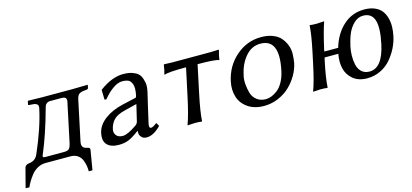

<svg xmlns="http://www.w3.org/2000/svg" viewBox="-56 -795 2744 1280"><g transform="rotate(-15 1316.0 -155.0)"><path d="M161.6 -50.8Q160.2 -43.5 164.6 -41.3Q168.9 -39.1 178.2 -39.1H307.1Q333 -39.1 342.5 -49.8Q352.1 -60.5 357.9 -87.9L411.6 -341.8Q418.9 -367.2 413.6 -379.2Q408.2 -391.1 382.3 -391.1H301.3Q291 -391.1 282.7 -385Q274.4 -378.9 271.5 -373.5Q268.6 -368.2 267.6 -365.2Q240.2 -264.6 214.6 -190.2Q189 -115.7 175.5 -85Q162.1 -54.2 161.6 -50.8ZM168 0Q138.7 0 112.8 14.2Q86.9 28.3 69.1 51.5Q51.3 74.7 41 92.3Q30.8 109.9 22.5 128.9L-3.4 127.9L31.2 -4.9Q36.1 -23.9 63.5 -26.9Q106 -31.7 123 -69.8Q195.3 -234.9 222.7 -365.2Q229.5 -397 189 -399.9L162.6 -401.9Q159.2 -402.3 157.5 -403.3Q155.8 -404.3 156.7 -407.2L161.1 -429.2L164.6 -431.2Q242.2 -429.2 259.3 -429.2H468.3L574.7 -431.2L575.2 -429.2L570.8 -409.2Q569.3 -403.3 562.5 -401.9L544.9 -399.9Q517.1 -397 505.6 -387.5Q494.1 -377.9 488.8 -353L430.2 -76.2Q421.4 -34.2 459.5 -26.9Q473.1 -24.4 477.8 -20.3Q482.4 -16.1 480.5 -5.9L458 127.9H432.6Q432.6 108.9 429.7 90.3Q426.8 71.8 418 49.6Q409.2 27.3 389.2 13.7Q369.1 0 339.8 0Z M855 -223.1 770.5 -202.1Q716.3 -189 692.4 -164.3Q668.5 -139.6 660.2 -102.1Q654.8 -77.1 668.9 -59.1Q683.1 -41 713.4 -41Q746.1 -41 808.6 -84Q824.7 -94.2 828.1 -109.9ZM899.9 -76.2Q893.1 -45.4 909.2 -44.9Q914.1 -44.9 920.2 -47.6Q926.3 -50.3 930.4 -52.7Q934.6 -55.2 941.2 -60.1Q947.8 -64.9 949.7 -65.9L952.1 -64L963.9 -43Q911.6 10.3 864.7 9.8Q843.3 9.8 831.5 -2.2Q819.8 -14.2 817.9 -25.4Q815.9 -36.6 816.9 -47.9H814.9Q769.5 -13.7 740.7 -2Q711.9 9.8 673.3 9.8Q618.7 9.8 592.8 -17.3Q566.9 -44.4 578.6 -98.1Q589.4 -148.9 639.6 -187.3Q689.9 -225.6 766.1 -243.2L858.9 -264.2Q865.2 -266.1 867.2 -275.9Q873 -303.2 873.3 -324Q873.5 -344.7 868.4 -356.9Q863.3 -369.1 856.7 -377.2Q850.1 -385.3 839.4 -388.7Q828.6 -392.1 820.8 -393.1Q813 -394 802.2 -394Q771 -394 735.6 -368.4Q700.2 -342.8 670.4 -305.2L657.7 -306.2L655.8 -373L659.7 -377Q743.7 -439 820.8 -439Q844.7 -439 864.5 -435.1Q884.3 -431.2 904.5 -420.9Q924.8 -410.6 935.3 -392.3Q945.8 -374 951.2 -345.7Q956.5 -317.4 946.3 -276.9Q945.3 -272.9 924.3 -182.9Q903.3 -92.8 899.9 -76.2Z M1238.3 -374Q1113.8 -374 1087.9 -362.8L1086.4 -366.2Q1094.2 -388.2 1099.6 -429.2L1102.1 -431.2Q1131.8 -429.2 1156.7 -429.2H1422.9Q1447.8 -429.2 1478 -431.2L1480 -429.2Q1468.3 -388.2 1466.3 -366.2L1463.9 -362.8Q1442.9 -374 1317.9 -374L1276.9 -180.2Q1252 -63.5 1248.5 0L1246.1 2.9Q1232.4 0 1198.7 0Q1198.7 0 1148.9 2.9L1148.4 0Q1171.4 -60.5 1196.8 -180.2Z M1502 -205.1Q1523.9 -308.1 1599.4 -373.5Q1674.8 -439 1772.5 -439Q1817.9 -439 1852.5 -425.5Q1887.2 -412.1 1906.5 -389.6Q1925.8 -367.2 1937.3 -338.1Q1948.7 -309.1 1948 -277.3Q1947.3 -245.6 1941.9 -213.9Q1933.1 -172.9 1910.4 -133.5Q1887.7 -94.2 1854 -62Q1820.3 -29.8 1773.7 -10Q1727.1 9.8 1675.3 9.8Q1608.9 9.8 1564.5 -21.2Q1520 -52.2 1505.1 -100.6Q1490.2 -148.9 1502 -205.1ZM1756.8 -397.9Q1696.3 -397.9 1654.1 -348.6Q1611.8 -299.3 1596.7 -228Q1588.4 -199.2 1591.1 -164.8Q1593.8 -130.4 1602.3 -100.6Q1610.8 -70.8 1636 -50.8Q1661.1 -30.8 1697.8 -30.8Q1716.8 -30.8 1736.8 -38.3Q1756.8 -45.9 1778.6 -62.3Q1800.3 -78.6 1818.6 -110.8Q1836.9 -143.1 1846.2 -187Q1890.6 -397.9 1756.8 -397.9Z M2466.3 -400.9Q2431.2 -400.9 2403.1 -374.3Q2375 -347.7 2359.1 -310.5Q2343.3 -273.4 2333 -226.1Q2326.2 -194.3 2325.7 -162.4Q2325.2 -130.4 2331.8 -99.6Q2338.4 -68.8 2359.4 -49.3Q2380.4 -29.8 2413.6 -29.8Q2502.4 -29.8 2535.6 -185.1Q2559.1 -294.4 2542 -347.7Q2524.9 -400.9 2466.3 -400.9ZM2078.1 -250Q2103.5 -369.1 2106.4 -429.2L2107.9 -432.1Q2121.6 -429.2 2156.2 -429.2L2205.1 -432.1L2206.5 -429.2Q2186.5 -375.5 2158.2 -250L2155.8 -236.8H2251.5Q2278.8 -329.1 2339.6 -384Q2400.4 -439 2484.4 -439Q2525.9 -439 2556.4 -425.8Q2586.9 -412.6 2603.5 -390.9Q2620.1 -369.1 2627.9 -339.8Q2635.7 -310.5 2635 -280.3Q2634.3 -250 2627.4 -216.8Q2619.1 -177.2 2600.1 -138.9Q2581.1 -100.6 2552.2 -66.4Q2523.4 -32.2 2480.5 -11.2Q2437.5 9.8 2388.2 9.8Q2327.1 9.8 2289.8 -21.7Q2252.4 -53.2 2242.2 -99.1Q2231.9 -145 2242.2 -198.2H2147.5L2143.1 -179.2Q2118.2 -63 2115.2 0L2112.3 2.9Q2098.6 0 2064.9 0L2015.6 2.9L2015.1 0Q2038.1 -60.1 2063 -179.2Z"/></g></svg>

Font: Linux Biolinum O
Style: Italic
Weight: 400
Italic angle: -12°
Designer: Philipp H. Poll
Foundry: Philipp H. Poll
Version: Version 1.1.3